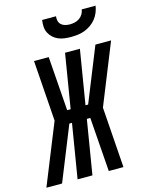

<svg xmlns="http://www.w3.org/2000/svg" viewBox="-178 -1039 865 1124"><g transform="rotate(-15 254.5 -477.5)"><path d="M55 0H-40L108 -367L82 -735H171L195 -407H216L270 -735H360L306 -407H322L454 -735H549L401 -367L427 0H338L314 -328H293L239 0H149L203 -328H187ZM329 -815Q309 -815 289 -817.5Q269 -820 251.5 -827.5Q234 -835 220 -848Q206 -861 197.5 -878Q189 -895 188 -915Q187 -935 190 -955H274Q272 -940 275.5 -926.5Q279 -913 289 -904Q299 -895 313 -891.5Q327 -888 341 -888Q356 -888 371 -891.5Q386 -895 399 -904Q412 -913 420 -926.5Q428 -940 430 -955H514Q511 -935 503 -915Q495 -895 481.5 -878Q468 -861 449.5 -848Q431 -835 411 -827.5Q391 -820 370 -817.5Q349 -815 329 -815Z"/></g></svg>

Font: Iosevka SS04 Semibold
Style: Italic
Weight: 600
Italic angle: -9°
Monospace: yes
Designer: Belleve Invis
Foundry: Belleve Invis
Version: Version 19.0.0; ttfautohint (v1.8.4)